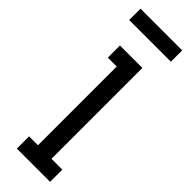

<svg xmlns="http://www.w3.org/2000/svg" viewBox="-231 -603 612 612"><g transform="rotate(45 75.0 -297.0)"><path d="M15.1 -464.8H116.2V-55.2H165V0H15.1V-55.2H55.2V-410.2H15.1ZM-21.5 -543V-594.2H166.5V-543Z"/></g></svg>

Font: Stint Ultra Condensed
Style: Regular
Weight: 400
Width: 1
Designer: Astigmatic (AOETI)
Foundry: Astigmatic (AOETI)
Version: Version 1.000